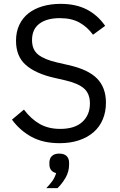

<svg xmlns="http://www.w3.org/2000/svg" viewBox="-20 -730 621 995"><path d="M289 12Q204 12 144 -20.5Q84 -53 42 -110L104 -162Q141 -113 186 -87.5Q231 -62 292 -62Q367 -62 406.5 -98Q446 -134 446 -194Q446 -244 416 -271Q386 -298 317 -314L260 -327Q164 -349 113.5 -393.5Q63 -438 63 -519Q63 -565 80 -601Q97 -637 127.5 -661Q158 -685 200.5 -697.5Q243 -710 294 -710Q373 -710 429.5 -681Q486 -652 525 -596L462 -550Q433 -590 392 -613Q351 -636 290 -636Q223 -636 184.5 -607.5Q146 -579 146 -522Q146 -472 178.5 -446.5Q211 -421 277 -406L334 -393Q437 -370 483 -323Q529 -276 529 -198Q529 -150 512.5 -111Q496 -72 465 -45Q434 -18 389.5 -3Q345 12 289 12ZM287 66Q312 66 325 78.5Q338 91 338 113V124Q338 159 320 190.5Q302 222 278 245H220Q240 224 252 207Q264 190 271 167Q254 163 245 151.5Q236 140 236 123V113Q236 91 249 78.5Q262 66 287 66Z"/></svg>

Font: IBM Plex Sans
Style: Regular
Weight: 400
Designer: Mike Abbink, Paul van der Laan, Pieter van Rosmalen
Foundry: Bold Monday
Version: Version 3.005